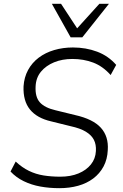

<svg xmlns="http://www.w3.org/2000/svg" viewBox="-20 -975 641 1003"><path d="M290 8Q238 8 191 -0.5Q144 -9 104 -28.5Q64 -48 35 -79L62 -131Q95 -100 131 -82.5Q167 -65 207.5 -58.5Q248 -52 295 -52Q349 -52 390 -69Q431 -86 455 -116Q479 -146 481 -186Q483 -220 470.5 -244.5Q458 -269 428.5 -287Q399 -305 348 -316L247 -341Q173 -358 136.5 -403Q100 -448 103 -524Q106 -571 126.5 -609Q147 -647 182 -673.5Q217 -700 263 -713.5Q309 -727 361 -727Q429 -727 487.5 -705Q546 -683 587 -636L558 -583Q517 -629 467 -648Q417 -667 358 -667Q305 -667 262.5 -649.5Q220 -632 194 -600.5Q168 -569 166 -524Q163 -468 188.5 -440Q214 -412 270 -399L372 -374Q466 -353 507 -307.5Q548 -262 543 -191Q541 -143 521 -105.5Q501 -68 467 -42.5Q433 -17 388 -4.5Q343 8 290 8ZM349 -780 251 -955H299L383 -827L499 -955H549L410 -780Z"/></svg>

Font: Nunitoga
Style: Light Italic
Weight: 300
Italic angle: -9°
Designer: Vernon Adams
Foundry: Vernon Adams
Version: Version 1.0